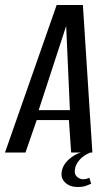

<svg xmlns="http://www.w3.org/2000/svg" viewBox="-45 -611 441 769"><path d="M-25 0 182 -591H287L325 0H240L231 -130H102L57 0ZM110 -170H235L220 -507ZM266 138Q235 138 216.5 120.5Q198 103 202 78Q206 50 230 28Q254 6 282 -1L317 0Q289 11 273 30Q257 49 255 68Q252 87 263.5 97Q275 107 287 107Q296 107 302.5 105Q309 103 313 101L320 125Q313 128 300 133Q287 138 266 138Z"/></svg>

Font: Alumni Sans Thin Medium
Style: Italic
Weight: 500
Italic angle: -8°
Version: Version 1.016